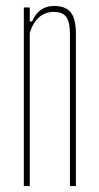

<svg xmlns="http://www.w3.org/2000/svg" viewBox="-20 -625 333 645"><path d="M60 0V-600H80V-553H88Q98 -578 116.8 -591.5Q135.5 -605 161 -605Q200 -605 217.2 -584Q234.5 -563 235 -514V0H215V-514Q214.5 -552.5 202 -568.8Q189.5 -585 161 -585Q132 -585 111 -566.8Q90 -548.5 80 -514V0Z"/></svg>

Font: Big Shoulders Display SC Thin
Style: Regular
Weight: 100
Designer: Patric King
Foundry: XO Type Co
Version: Version 2.002